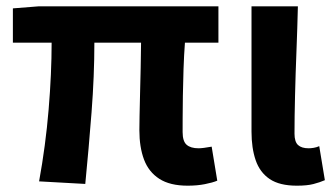

<svg xmlns="http://www.w3.org/2000/svg" viewBox="-20 -580 1074 614"><path d="M580.2 13.8Q523.4 13.8 489.4 -8.2Q455.4 -30.2 440.5 -69.9Q425.7 -109.6 425.7 -163.7Q425.7 -179 426.3 -209.8Q426.9 -240.7 427.9 -280.8Q428.9 -321 429.9 -363.4Q430.9 -405.9 431.1 -443.6H281.8Q281.8 -338.4 272.8 -221.1Q263.7 -103.9 252.7 8.2L105 0Q125.9 -114.4 135.5 -229.8Q145.1 -345.3 145.1 -443.6H21.2V-553.2L104.1 -559.8H678.5V-443.6H571.4Q568.4 -403.9 566.9 -359.3Q565.4 -314.7 564.8 -273.5Q564.2 -232.3 564.1 -201.5Q564 -170.6 564 -157.7Q564 -128.1 576.9 -117Q589.8 -105.8 615 -105.8Q628.3 -105.8 656.9 -111L674.8 -2.2Q659.7 4.1 635.1 8.9Q610.5 13.8 580.2 13.8Z M929.5 13.8Q873.8 13.8 842.4 -7.5Q811 -28.7 797.6 -67.7Q784.3 -106.6 784.3 -158.8V-559.8H932.6Q931 -491.7 928.1 -417.3Q925.1 -342.9 923.5 -274Q921.8 -205.1 921.8 -152.6Q921.8 -126.6 933.1 -116.2Q944.5 -105.8 966.8 -105.8Q974 -105.8 983.3 -107.3Q992.5 -108.8 1000.9 -112.6L1018.9 -3.8Q1002.5 3.3 982.4 8.5Q962.2 13.8 929.5 13.8Z"/></svg>

Font: Noto Sans TC Thin
Style: Regular
Weight: 100
Designer: Ryoko NISHIZUKA 西塚涼子 (kana, bopomofo & ideographs); Paul D. Hunt (Latin, Greek & Cyrillic); Sandoll Communications 산돌커뮤니
Foundry: Adobe
Version: Version 2.004-H2;hotconv 1.0.118;makeotfexe 2.5.65603